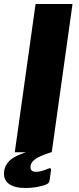

<svg xmlns="http://www.w3.org/2000/svg" viewBox="-61 -762 396 961"><path d="M302 -742 198 0H13L117 -742ZM69 0H195Q139 18 117 33.5Q95 49 92 68Q88 98 119 98Q144 98 178 83Q185 80 189 80Q196 80 194 93L187 142Q185 153 175 159Q160 167 129.5 173Q99 179 66 179Q11 179 -17.5 157.5Q-46 136 -40 93Q-36 64 -12.5 41.5Q11 19 69 0Z"/></svg>

Font: Morrison ExtraBold
Style: Regular
Weight: 800
Designer: Pablo Impallari, Rodrigo Fuenzalida (Modified by Dan O. Williams)
Version: Version 0.03;June 6, 2019;FontCreator 11.5.0.2425 64-bit; tt